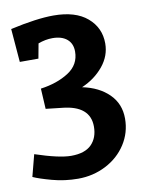

<svg xmlns="http://www.w3.org/2000/svg" viewBox="-93 -583 631 833"><g transform="rotate(-10 222.5 -167.0)"><path d="M429 -31Q429 31 396 82Q363 133 306.5 162Q250 191 184 191Q125 191 70 176Q15 161 -11 149L14 53Q119 88 171 88Q232 88 261 58.5Q290 29 290 -20Q290 -112 168 -124L97 -132L92 -222Q165 -232 215.5 -264.5Q266 -297 266 -355Q266 -390 243 -409.5Q220 -429 179 -429Q148 -429 116 -417L104 -352H22L10 -499Q127 -525 200 -525Q297 -525 349 -480.5Q401 -436 401 -367Q401 -312 364 -267Q327 -222 269 -197Q342 -182 385.5 -139Q429 -96 429 -31Z"/></g></svg>

Font: Enriqueta
Style: Bold
Weight: 700
Designer: Viviana Monsalve, Gustavo Ibarra
Foundry: 72Puntos
Version: Version 2.000